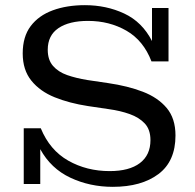

<svg xmlns="http://www.w3.org/2000/svg" viewBox="-20 -713 757 744"><path d="M72 0V-216H138Q173 -131 244.5 -90.5Q316 -50 405 -50Q481 -50 522 -81Q563 -112 563 -170Q563 -211 541 -234.5Q519 -258 482.5 -271Q446 -284 402 -290L321 -302Q249 -313 192 -336Q135 -359 101.5 -400.5Q68 -442 68 -506Q68 -571 99 -612Q130 -653 184.5 -673Q239 -693 309 -693Q392 -693 461.5 -660.5Q531 -628 569 -554V-682H633V-475H567Q536 -556 470 -594Q404 -632 321 -632Q248 -632 206.5 -604Q165 -576 165 -520Q165 -481 185.5 -457.5Q206 -434 240.5 -422Q275 -410 318 -403L399 -391Q475 -380 533.5 -357.5Q592 -335 626 -294.5Q660 -254 660 -188Q660 -88 594 -38.5Q528 11 417 11Q328 11 252.5 -24.5Q177 -60 136 -135V0Z"/></svg>

Font: Montagu Slab 16pt
Style: Regular
Weight: 400
Designer: Florian Karsten
Foundry: Florian Karsten
Version: Version 1.000; ttfautohint (v1.8.3)